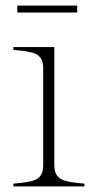

<svg xmlns="http://www.w3.org/2000/svg" viewBox="-20 -669 342 689"><path d="M28 -10V0H283V-10C212 -17 175 -20 175 -77V-500H28V-490C100 -483 135 -480 135 -423V-77C135 -20 100 -17 28 -10ZM42 -649V-624H257V-649Z"/></svg>

Font: Sprat Thin
Style: Regular
Weight: 100
Designer: Ethan Nakache
Foundry: Collletttivo
Version: Version 2.000;Glyphs 3.2 (3217)